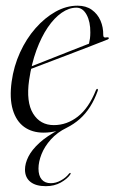

<svg xmlns="http://www.w3.org/2000/svg" viewBox="-20 -459 403 676"><path d="M56.5 -204V-212Q96 -227.5 139.8 -244.8Q183.5 -262 226.8 -279.2Q270 -296.5 308 -311L292.5 -301Q295.5 -314.5 296.8 -324Q298 -333.5 298 -344.5Q298.5 -382 285 -407Q271.5 -432 249 -432Q223 -432 197 -414Q171 -396 148.2 -362.5Q125.5 -329 108.2 -282Q91 -235 82.5 -177Q71.5 -100 96.5 -59.2Q121.5 -18.5 169.5 -18.5Q215.5 -18.5 254 -48.5Q292.5 -78.5 317.5 -141Q319 -143.5 320 -145Q321 -146.5 322.5 -146Q324 -146 324.5 -144.2Q325 -142.5 324 -139Q313 -108 297.2 -83.2Q281.5 -58.5 261 -40.2Q240.5 -22 214.5 -9Q181.5 7 159.2 31.8Q137 56.5 126.2 83.8Q115.5 111 115.5 134.5Q115.5 159.5 126.8 172.8Q138 186 159 186Q177 186 194.5 176.2Q212 166.5 222.5 153Q224 151 225.5 150.2Q227 149.5 228 150Q229 150.5 228.8 152Q228.5 153.5 227 156Q216.5 171 193.8 183.8Q171 196.5 141.5 196.5Q106 196.5 87 181.2Q68 166 68 138Q68 116.5 80 92.5Q92 68.5 118.8 44Q145.5 19.5 189 -3L190.5 0.5Q168.5 5 157 6.5Q145.5 8 133.5 8Q93 8 65 -12.2Q37 -32.5 25 -72.8Q13 -113 21 -171.5Q28.5 -226 50.5 -274.2Q72.5 -322.5 105 -359.5Q137.5 -396.5 175.5 -417.8Q213.5 -439 253 -439Q283 -439 303.2 -424.5Q323.5 -410 333.8 -386.5Q344 -363 343.5 -335.5Q343.5 -330 346.5 -328Q349.5 -326 356.5 -327.5Q359.5 -328 361 -327.5Q362.5 -327 363 -325Q363.5 -323.5 362.2 -322.2Q361 -321 359 -320Q327.5 -307.5 291.2 -293.5Q255 -279.5 215.5 -264.5Q176 -249.5 135.8 -234.2Q95.5 -219 56.5 -204Z"/></svg>

Font: Fraunces 120pt Light
Style: Italic
Weight: 300
Italic angle: -16°
Version: Version 1.000;[b76b70a41]